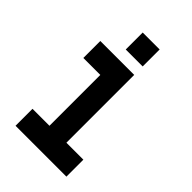

<svg xmlns="http://www.w3.org/2000/svg" viewBox="-196 -709 782 782"><g transform="rotate(45 195.5 -317.5)"><path d="M146.5 -537.1V-634.8H244.1V-537.1ZM48.8 0V-97.7H146.5V-390.6H48.8V-488.3H244.1V-97.7H341.8V0Z"/></g></svg>

Font: BabelStone Runic Berhtwald
Style: Regular
Weight: 400
Designer: Andrew West
Foundry: BabelStone
Version: Version 7.004;November 9, 2023